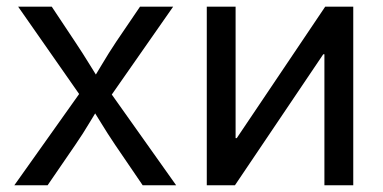

<svg xmlns="http://www.w3.org/2000/svg" viewBox="-20 -549 1135 569"><path d="M22.5 0 237.8 -303.2 237.3 -237.8 33.7 -529.3H133.3L202.1 -425.8Q225.6 -390.6 245.4 -358.2Q265.1 -325.7 285.6 -293.5H242.2Q263.2 -325.7 282.2 -358.2Q301.3 -390.6 324.7 -425.8L395 -529.3H493.2L288.6 -236.3V-300.8L502 0H402.8L321.3 -119.6Q298.3 -153.8 279.3 -185.1Q260.3 -216.3 240.2 -247.1H283.7Q263.7 -216.3 245.1 -185.1Q226.6 -153.8 203.1 -119.6L121.1 0Z M1026.9 0H941.4V-388.2H938L676.3 0H592.8V-529.3H678.2V-139.6H681.6L943.8 -529.3H1026.9Z"/></svg>

Font: Inter 24pt
Style: Regular
Weight: 400
Designer: Rasmus Andersson
Foundry: rsms
Version: Version 4.001;git-66647c0bb